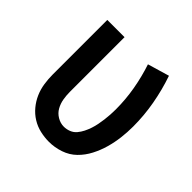

<svg xmlns="http://www.w3.org/2000/svg" viewBox="-148 -662 795 795"><g transform="rotate(45 250.0 -264.5)"><path d="M246 8Q220 8 194 2Q168 -4 145.5 -18Q123 -32 106 -52.5Q89 -73 78.5 -97Q68 -121 64 -147.5Q60 -174 60 -200V-520H161V-200Q161 -179 164.5 -158.5Q168 -138 178 -120Q188 -102 206.5 -91Q225 -80 245 -80Q261 -80 276 -86Q291 -92 301 -104Q311 -116 318 -130Q325 -144 330 -159Q335 -174 338 -189.5Q341 -205 343 -220.5Q345 -236 346 -252Q347 -268 347 -283Q347 -341 337 -398Q327 -455 309 -509L404 -537Q425 -476 436.5 -412Q448 -348 448 -284Q448 -250 444 -217Q440 -184 431 -152Q422 -120 406.5 -90Q391 -60 367.5 -37Q344 -14 311.5 -3Q279 8 246 8Z"/></g></svg>

Font: Iosevka Curly Semibold
Style: Regular
Weight: 600
Monospace: yes
Designer: Belleve Invis
Foundry: Belleve Invis
Version: Version 22.1.2; ttfautohint (v1.8.4)